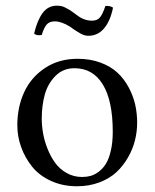

<svg xmlns="http://www.w3.org/2000/svg" viewBox="-20 -646 544 676"><path d="M304.2 -573.2Q321.3 -573.2 331.1 -583.7Q340.8 -594.2 351.1 -625Q367.2 -626.5 377.9 -619.1Q368.7 -572.8 346.7 -546.4Q324.7 -520 291 -520Q284.7 -520 278.3 -521.7Q272 -523.4 264.6 -527.3L252.9 -534.2Q248.5 -536.6 239 -543.2Q229.5 -549.8 227.1 -551.8Q196.3 -570.8 172.9 -570.8Q154.3 -570.8 144.5 -559.8Q134.8 -548.8 127 -522.9Q108.4 -519.5 100.1 -527.8Q111.3 -575.2 130.4 -600.6Q149.4 -626 180.2 -626Q188.5 -626 196.5 -624.3Q204.6 -622.6 212.9 -617.7L226.1 -610.4Q230.5 -607.9 240.5 -600.3Q250.5 -592.8 252 -591.8Q276.4 -573.2 304.2 -573.2ZM41 -205.1Q41 -269.5 65.4 -322Q89.8 -374.5 138.7 -406.7Q187.5 -439 252.9 -439Q297.9 -439 334 -425.5Q370.1 -412.1 393.8 -389.9Q417.5 -367.7 433.3 -337.9Q449.2 -308.1 456.1 -277.3Q462.9 -246.6 462.9 -213.9Q462.9 -183.1 455.3 -152.3Q447.8 -121.6 430.9 -92Q414.1 -62.5 390.1 -40Q366.2 -17.6 330.1 -3.9Q293.9 9.8 251 9.8Q200.2 9.8 158.9 -9.3Q117.7 -28.3 92.8 -59.6Q67.9 -90.8 54.4 -128.2Q41 -165.5 41 -205.1ZM242.2 -405.8Q202.1 -405.8 175.3 -378.7Q148.4 -351.6 137.7 -313Q127 -274.4 127 -228Q127 -203.6 131.6 -177Q136.2 -150.4 147.2 -122.6Q158.2 -94.7 174.1 -72.8Q189.9 -50.8 214.6 -36.9Q239.3 -22.9 269 -22.9Q284.7 -22.9 298.6 -26.6Q312.5 -30.3 327.1 -41Q341.8 -51.8 352.5 -68.8Q363.3 -85.9 370.1 -115Q377 -144 377 -182.1Q377 -291.5 342 -348.6Q307.1 -405.8 242.2 -405.8Z"/></svg>

Font: Linux Libertine G
Style: Regular
Weight: 400
Designer: Philipp H. Poll
Foundry: Philipp H. Poll
Version: Version 4.7.5